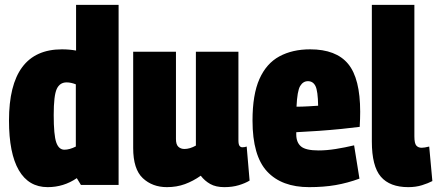

<svg xmlns="http://www.w3.org/2000/svg" viewBox="-20 -760 1799 790"><path d="M313 1 296 -27Q242 10 176 10Q98 10 57.5 -59.5Q17 -129 17 -264Q17 -557 235 -557Q265 -557 293 -552V-740H468V1ZM292 -157V-413Q282 -417 272.5 -419Q263 -421 254 -421Q226 -421 213.5 -394Q201 -367 201 -287Q201 -204 211.5 -174Q222 -144 245 -144Q266 -144 292 -157Z M667 10Q607 10 567.5 -27Q528 -64 528 -151V-547H704V-188Q704 -165 714 -156Q724 -147 739 -147Q761 -147 786 -161V-547H961V-183Q961 -166 965.5 -160Q970 -154 977 -154Q987 -154 995 -157L1007 -17Q989 -6 962.5 2Q936 10 903 10Q868 10 845 -3Q822 -16 806 -37Q775 -15 741 -2.5Q707 10 667 10Z M1252 10Q1139 10 1079 -54.5Q1019 -119 1019 -264Q1019 -371 1047.5 -435Q1076 -499 1129.5 -528Q1183 -557 1256 -557Q1363 -557 1412.5 -497Q1462 -437 1462 -300Q1462 -290 1461.5 -271Q1461 -252 1460 -238Q1430 -234 1385 -229.5Q1340 -225 1291 -221.5Q1242 -218 1199 -216Q1199 -213 1199 -207Q1199 -174 1218.5 -157.5Q1238 -141 1291 -141Q1324 -141 1361.5 -147Q1399 -153 1437 -162L1459 -25Q1410 -7 1361 1.5Q1312 10 1252 10ZM1200 -321Q1223 -321 1248.5 -322.5Q1274 -324 1289 -325Q1288 -386 1278 -406Q1268 -426 1247 -426Q1227 -426 1215 -406Q1203 -386 1200 -321Z M1685 -740V-199Q1685 -170 1693 -161Q1701 -152 1715 -152Q1726 -152 1746 -157L1759 -15Q1742 -6 1716.5 2Q1691 10 1660 10Q1584 10 1547 -33Q1510 -76 1510 -178V-740Z"/></svg>

Font: Georama SemiCondensed ExtraBold
Style: Regular
Weight: 800
Width: 4
Designer: Jean-Baptiste Levee
Foundry: Production Type
Version: Version 1.000